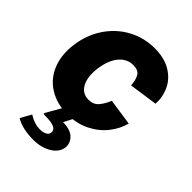

<svg xmlns="http://www.w3.org/2000/svg" viewBox="-220 -644 972 972"><g transform="rotate(45 265.5 -158.5)"><path d="M507 -344 354 -322Q351 -361 338 -382Q325 -403 289 -403Q245 -403 214.5 -367Q184 -331 174 -265Q165 -197 186.5 -157.5Q208 -118 252 -118Q287 -118 306.5 -140.5Q326 -163 340 -198L482 -177Q470 -129 436 -86Q402 -43 349 -16.5Q296 10 229 10Q154 10 98.5 -24.5Q43 -59 18 -121Q-7 -183 4 -263Q15 -344 57.5 -407Q100 -470 165 -505Q230 -540 306 -540Q375 -540 421.5 -512Q468 -484 489 -439Q510 -394 507 -344ZM200 223Q119 223 72 194L104 136Q145 162 185 162Q207 162 221 154.5Q235 147 237 134Q240 114 220.5 104Q201 94 153 94Q145 94 143 92Q141 90 145 83L195 -5H272L242 53Q297 54 321 79Q345 104 341 136Q335 175 294.5 199Q254 223 200 223Z"/></g></svg>

Font: Morrison ExtraBold
Style: Regular
Weight: 800
Designer: Pablo Impallari, Rodrigo Fuenzalida (Modified by Dan O. Williams)
Version: Version 0.03;June 6, 2019;FontCreator 11.5.0.2425 64-bit; tt